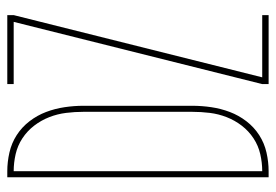

<svg xmlns="http://www.w3.org/2000/svg" viewBox="-138 -638 775 540"><g transform="rotate(-90 250.0 -367.5)"><path d="M22 0V-735H39Q65 -735 91.5 -729Q118 -723 140.5 -708.5Q163 -694 179.5 -672.5Q196 -651 205.5 -626Q215 -601 219 -574Q223 -547 223 -521V-215Q223 -188 219 -161Q215 -134 205.5 -109Q196 -84 179.5 -62.5Q163 -41 140.5 -26.5Q118 -12 91.5 -6Q65 0 39 0ZM39 -18Q63 -18 87 -23.5Q111 -29 131.5 -42.5Q152 -56 167 -75.5Q182 -95 191 -118Q200 -141 203 -165.5Q206 -190 206 -215V-521Q206 -545 203 -569.5Q200 -594 191 -617Q182 -640 167 -659.5Q152 -679 131.5 -692.5Q111 -706 87 -711.5Q63 -717 39 -717ZM284 0V-18L459 -717H284V-735H478V-717L303 -18H478V0Z"/></g></svg>

Font: Iosevka Thin
Style: Regular
Weight: 100
Monospace: yes
Designer: Belleve Invis
Foundry: Belleve Invis
Version: Version 32.5.0; ttfautohint (v1.8.4)